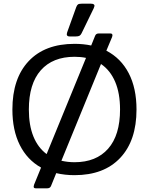

<svg xmlns="http://www.w3.org/2000/svg" viewBox="-20 -932 805 1038"><path d="M341 -747Q341 -749 343 -757L392 -893Q396 -904 401.5 -908Q407 -912 421 -912H472Q491 -912 491 -900Q491 -898 487 -888L421 -752Q416 -742 409.5 -738.5Q403 -735 390 -735H356Q341 -735 341 -747ZM718 -340Q718 -172 630 -78.5Q542 15 383 15Q331 15 284 4L256 73Q251 86 236 86H173Q162 86 162 77Q162 75 164 67L202 -26Q127 -68 87 -148Q47 -228 47 -340Q47 -508 135 -601.5Q223 -695 383 -695Q431 -695 473 -686L494 -738Q499 -751 513 -751H577Q588 -751 588 -741L586 -732L555 -658Q634 -617 676 -536Q718 -455 718 -340ZM232 -99 445 -619Q417 -625 383 -625Q265 -625 200.5 -552Q136 -479 136 -340Q136 -255 160.5 -194.5Q185 -134 232 -99ZM629 -340Q629 -428 602.5 -490Q576 -552 526 -586L312 -63Q347 -55 383 -55Q500 -55 564.5 -128Q629 -201 629 -340Z"/></svg>

Font: Mitr Light
Style: Regular
Weight: 300
Designer: Thanarat Vachiruckul
Foundry: Cadson Demak
Version: Version 1.003